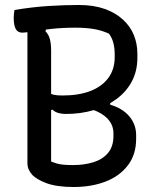

<svg xmlns="http://www.w3.org/2000/svg" viewBox="-20 -740 640 770"><path d="M275 10Q241 10 213.5 6Q186 2 166 -5.5Q146 -13 132 -21.5Q118 -30 110 -38Q100 -49 95 -60.5Q90 -72 90 -87Q90 -157 90 -226Q90 -295 90 -364Q90 -433 90 -503.5Q90 -574 90 -646H174L162 -615Q175 -602 180 -583Q185 -564 185 -538Q185 -483 185 -428.5Q185 -374 185 -318.5Q185 -263 185 -206.5Q185 -150 185 -92Q195 -88 207 -84.5Q219 -81 234.5 -79.5Q250 -78 273 -78Q318 -78 355 -89.5Q392 -101 413.5 -127Q435 -153 435 -195V-206Q435 -233 419 -255Q403 -277 370.5 -292.5Q338 -308 287 -316H196V-338L422 -336V-320Q471 -306 498.5 -273.5Q526 -241 526 -198V-183Q526 -120 492.5 -76.5Q459 -33 402.5 -11.5Q346 10 275 10ZM38 -700Q111 -712 175 -716Q239 -720 296 -720Q355 -720 399 -704.5Q443 -689 473 -661.5Q503 -634 517 -599Q531 -564 531 -524V-509Q531 -455 508.5 -413Q486 -371 446 -342Q406 -313 354.5 -298Q303 -283 244 -283Q227 -283 213.5 -287Q200 -291 191 -300L169 -296V-370Q183 -363 195.5 -360Q208 -357 230 -357Q296 -357 342.5 -375Q389 -393 414.5 -427.5Q440 -462 440 -511V-521Q440 -548 434.5 -568.5Q429 -589 417 -605Q389 -618 357 -623.5Q325 -629 283 -629Q230 -629 185 -624Q140 -619 110 -614Q80 -609 70 -609Q51 -609 43 -624Q35 -639 35 -670Q35 -679 36 -686Q37 -693 38 -700Z"/></svg>

Font: Recursive Monospace Casual
Style: Regular
Weight: 400
Version: Version 1.047